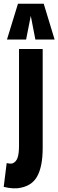

<svg xmlns="http://www.w3.org/2000/svg" viewBox="-77 -810 316 1042"><path d="M154.7 -7.7Q154.7 94.8 123.8 149Q92.8 203.2 18.3 211.6Q6.9 212.5 -5.2 212Q-17.2 211.5 -30.2 209.5Q-43.1 207.4 -56.9 204.1L-40.7 75.1Q-31.5 77.3 -24.5 77.8Q-17.5 78.3 -10 77.1Q9.7 69.9 17.9 47.3Q26.2 24.7 26.2 -18.9V-544H154.7ZM-39.1 -595.6 20.5 -789.6H160.3L219.3 -595.6H114.9L90.1 -724L64.7 -595.6Z"/></svg>

Font: Georama ExtraCondensed Thin
Style: Regular
Weight: 100
Width: 2
Designer: Jean-Baptiste Levee
Foundry: Production Type
Version: Version 1.001